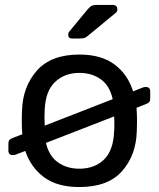

<svg xmlns="http://www.w3.org/2000/svg" viewBox="-20 -752 646 782"><path d="M14.2 -138.2V-165Q14.2 -177.2 18.6 -182.1Q22.9 -187 36.1 -191.9L70.8 -205.1Q68.8 -224.1 68.8 -259.8Q68.8 -288.6 69.8 -303.2Q72.8 -399.4 130.4 -464.6Q188 -529.8 303.2 -529.8Q393.1 -529.8 447 -489Q501 -448.2 522 -379.9L560.1 -395Q567.9 -397.9 573.2 -397.9Q582 -397.9 586.9 -393.6Q591.8 -389.2 591.8 -379.9V-352.1Q591.8 -340.8 587.4 -335.9Q583 -331.1 569.8 -326.2L536.1 -313Q538.1 -283.2 538.1 -255.9L537.1 -216.8Q534.2 -119.6 477.1 -54.9Q419.9 9.8 303.2 9.8Q212.9 9.8 158.9 -30.5Q105 -70.8 83 -137.2L45.9 -123Q39.1 -120.1 33.2 -120.1Q24.4 -120.1 19.3 -124.5Q14.2 -128.9 14.2 -138.2ZM161.1 -273.9 162.1 -240.2 439 -348.1Q426.8 -403.3 390.4 -429.2Q354 -455.1 303.2 -455.1Q243.2 -455.1 204.1 -418Q165 -380.9 162.1 -304.2ZM167 -169.9Q180.2 -115.7 216.6 -90.3Q252.9 -64.9 303.2 -64.9Q365.2 -64.9 403.6 -102.1Q441.9 -139.2 444.8 -217.8Q445.8 -224.6 445.8 -246.1Q445.8 -269 444.8 -277.8ZM257.8 -610.8Q257.8 -618.7 262.7 -624L336.9 -713.9Q346.7 -725.1 353.8 -728.5Q360.8 -731.9 374 -731.9H439Q458 -731.9 458 -712.9Q458 -706.1 453.1 -701.2L337.9 -606Q330.1 -599.1 323 -597.2Q315.9 -595.2 304.7 -595.2H273.9Q257.8 -594.7 257.8 -610.8Z"/></svg>

Font: Rubik AZ
Style: Regular
Weight: 400
Designer: Hubert and Fischer
Foundry: Hubert & Fischer
Version: Version 2.000